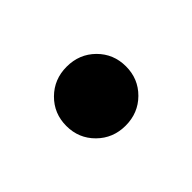

<svg xmlns="http://www.w3.org/2000/svg" viewBox="-45 -555 420 420"><g transform="rotate(-45 165.5 -344.5)"><path d="M165.5 -253.4Q126.5 -253.4 99.9 -279.8Q73.2 -306.2 73.2 -344.7Q73.2 -383.3 99.9 -409.7Q126.5 -436 165.5 -436Q204.6 -436 231.2 -409.7Q257.8 -383.3 257.8 -344.7Q257.8 -306.2 231.2 -279.8Q204.6 -253.4 165.5 -253.4Z"/></g></svg>

Font: Inter 18pt ExtraBold
Style: Regular
Weight: 800
Designer: Rasmus Andersson
Foundry: rsms
Version: Version 4.001;git-66647c0bb